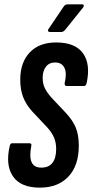

<svg xmlns="http://www.w3.org/2000/svg" viewBox="-20 -856 425 882"><path d="M163 6Q75 6 39.5 -46Q4 -98 25 -187Q28 -198 36 -198H115Q126 -198 124 -187Q114 -137 125 -111.5Q136 -86 170 -86Q204 -86 221 -108Q238 -130 238 -172Q238 -201 228 -224.5Q218 -248 195 -273L129 -343Q100 -375 86.5 -409.5Q73 -444 73 -490Q73 -569 116.5 -615Q160 -661 238 -661Q325 -661 361 -611.5Q397 -562 378 -474Q375 -461 366 -461H286Q276 -461 277 -474Q288 -520 276 -544.5Q264 -569 233 -569Q206 -569 191 -549.5Q176 -530 176 -499Q176 -472 185.5 -452Q195 -432 216 -408L281 -339Q314 -304 328 -270Q342 -236 342 -187Q342 -95 294 -44.5Q246 6 163 6ZM209 -709Q203 -709 201 -713.5Q199 -718 203 -723L272 -825Q279 -836 290 -836H357Q363 -836 364.5 -832Q366 -828 362 -822L281 -721Q272 -709 261 -709Z"/></svg>

Font: Sofia Sans Extra Condensed
Style: Bold Italic
Weight: 700
Italic angle: -9°
Designer: Botio Nikoltchev, Ani Petrova
Foundry: lettersoup
Version: Version 4.101